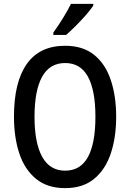

<svg xmlns="http://www.w3.org/2000/svg" viewBox="-20 -960 671 990"><path d="M579 -358Q579 -251 551 -168Q523 -85 465 -37.5Q407 10 316 10Q224 10 165.5 -38Q107 -86 79.5 -169Q52 -252 52 -359Q52 -536 118 -630Q184 -724 316 -724Q407 -724 465 -677.5Q523 -631 551 -548Q579 -465 579 -358ZM158 -358Q158 -223 197.5 -151.5Q237 -80 316 -80Q395 -80 433.5 -150.5Q472 -221 472 -358Q472 -494 433.5 -564.5Q395 -635 316 -635Q236 -635 197 -564Q158 -493 158 -358ZM461 -931Q448 -911 423 -882.5Q398 -854 370.5 -826.5Q343 -799 321 -780H255V-792Q281 -828 305 -867Q329 -906 346 -940H461Z"/></svg>

Font: Noto Sans Telugu Condensed Medium
Style: Regular
Weight: 500
Width: 3
Designer: Jelle Bosma - Monotype Design Team
Foundry: Monotype Imaging Inc.
Version: Version 2.005; ttfautohint (v1.8.4.7-5d5b)